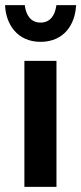

<svg xmlns="http://www.w3.org/2000/svg" viewBox="-22 -728 317 748"><path d="M198 0V-491H73V0ZM274 -703 275 -708H198L197 -704C192 -669 174 -640 136 -640C98 -640 80 -669 75 -704V-708H-2V-703C2 -635 44 -565 136 -565C229 -565 270 -635 274 -703Z"/></svg>

Font: Falling Sky
Style: Med
Weight: 500
Designer: Paul D. Hunt
Foundry: Adobe Systems Incorporated
Version: Version 1.02